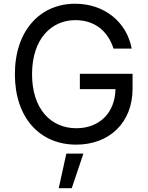

<svg xmlns="http://www.w3.org/2000/svg" viewBox="-20 -757 784 1018"><path d="M582 -499.3H678.3C652 -640.3 533.4 -737.2 378.9 -737.2C192.1 -737.2 58.9 -594.1 58.9 -363.6C58.9 -133.5 190.3 9.9 384.2 9.9C558.6 9.9 682.9 -105.5 682.9 -286.6V-365.8H403.4V-284.4H592.3C589.8 -157.3 506 -77.1 384.6 -77.1C251.1 -77.1 149.9 -177.9 149.9 -363.6C149.9 -549.4 251.4 -650.2 379.3 -650.2C482.2 -650.2 551.8 -592.7 582 -499.3ZM291.5 240.8H360.4L422.2 57.5H331.7Z"/></svg>

Font: Margiela Sans Text
Style: Regular
Weight: 400
Designer: Stefan Endress, Andreas Faust
Version: Version 1.100;FEAKit 1.0